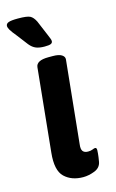

<svg xmlns="http://www.w3.org/2000/svg" viewBox="-114 -764 493 818"><g transform="rotate(-15 132.5 -355.5)"><path d="M133 -573Q110 -573 95 -579Q80 -585 67 -601L31 -648Q12 -671 6 -681.5Q0 -692 0 -699Q0 -709 11.5 -713.5Q23 -718 53 -718Q94 -718 107 -711Q120 -704 130 -684L159 -615Q163 -605 165.5 -599Q168 -593 168 -588Q168 -580 160.5 -576.5Q153 -573 133 -573ZM148 7Q97 7 66 -22.5Q35 -52 43 -129L80 -496Q83 -525 136 -525H155Q182 -525 194.5 -517Q207 -509 206 -497L169 -133Q166 -111 173 -102Q180 -93 196 -93Q208 -93 216 -96.5Q224 -100 228 -100Q235 -100 235 -89Q235 -86 234 -73.5Q233 -61 229 -38Q224 -13 198 -3Q172 7 148 7Z"/></g></svg>

Font: Asap SemiBold
Style: Italic
Weight: 600
Italic angle: -6°
Designer: Pablo Cosgaya
Foundry: Omnibus-Type
Version: Version 3.001; ttfautohint (v1.8.3)